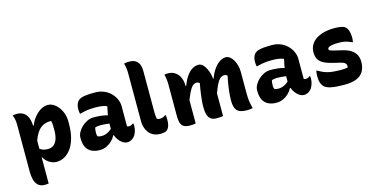

<svg xmlns="http://www.w3.org/2000/svg" viewBox="-88 -1222 3716 1889"><g transform="rotate(-15 1770.0 -278.0)"><path d="M45 -540Q53 -542 60.5 -543Q68 -544 75.5 -545Q83 -546 90 -546Q123 -546 151.5 -530.5Q180 -515 197.5 -476.5Q215 -438 215 -369Q215 -296 215 -225Q215 -154 215 -84Q215 -14 215 56Q215 126 215 197Q206 198 199.5 199Q193 200 187 200Q181 200 173 200Q132 200 108 177.5Q84 155 74.5 118.5Q65 82 65 42Q65 -29 65 -88.5Q65 -148 65 -203.5Q65 -259 65 -316.5Q65 -374 65 -441Q65 -466 60.5 -494Q56 -522 45 -540ZM405 -552Q444 -552 479.5 -523.5Q515 -495 537.5 -447.5Q560 -400 560 -344V-322Q560 -233 541.5 -169.5Q523 -106 492 -66Q461 -26 424 -7Q387 12 350 12Q320 12 294 0.5Q268 -11 249 -29.5Q230 -48 220 -68H198V-172Q216 -153 239.5 -142.5Q263 -132 295 -132Q332 -132 356.5 -151.5Q381 -171 393 -208Q405 -245 405 -299V-310Q405 -342 403.5 -360.5Q402 -379 397 -390Q394 -391 391 -391Q388 -391 386 -391Q346 -391 312 -373.5Q278 -356 251.5 -315.5Q225 -275 204 -206V-392H221Q237 -435 266 -471.5Q295 -508 331 -530Q367 -552 405 -552Z M1105 -354Q1105 -334 1105 -313.5Q1105 -293 1105 -273Q1105 -253 1105 -233Q1105 -213 1105 -193Q1105 -181 1105 -169.5Q1105 -158 1105 -147Q1108 -145 1114 -143.5Q1120 -142 1124 -142Q1134 -142 1145 -145.5Q1156 -149 1166 -158H1172Q1174 -151 1174.5 -146Q1175 -141 1175 -133Q1175 -103 1164.5 -72.5Q1154 -42 1137 -25Q1120 -8 1103.5 -1Q1087 6 1072 6Q1045 6 1021.5 -9.5Q998 -25 981 -49Q964 -73 954.5 -101Q945 -129 945 -153Q945 -173 945 -192Q945 -211 945 -230Q945 -249 947.5 -272Q950 -295 955.5 -324Q961 -353 969 -388Q950 -396 931.5 -400Q913 -404 893.5 -405.5Q874 -407 851 -407Q821 -407 796 -405Q771 -403 747 -398.5Q723 -394 696 -386H690Q688 -396 686.5 -409Q685 -422 685 -435Q685 -458 692 -480Q699 -502 713 -516Q725 -528 744.5 -535.5Q764 -543 798 -546.5Q832 -550 887 -550Q939 -550 979.5 -532Q1020 -514 1048 -484.5Q1076 -455 1090.5 -421Q1105 -387 1105 -354ZM793 -159Q793 -135 802 -127Q811 -119 841 -119Q860 -119 880 -125Q900 -131 920 -144Q940 -157 957 -178L966 -96H951Q939 -70 914.5 -45.5Q890 -21 857.5 -5.5Q825 10 788 10Q739 10 704 -7.5Q669 -25 651 -60.5Q633 -96 633 -150V-158Q633 -184 647.5 -211.5Q662 -239 687 -263Q712 -287 743.5 -302Q775 -317 809 -317Q853 -317 890 -312.5Q927 -308 954 -299Q981 -290 993 -278Q999 -272 1004.5 -262.5Q1010 -253 1013.5 -239Q1017 -225 1017 -205Q990 -212 961.5 -216Q933 -220 906 -222.5Q879 -225 856 -225Q840 -225 826 -223Q812 -221 799 -216Q796 -201 794.5 -188Q793 -175 793 -161Z M1251 -651Q1251 -676 1247 -704Q1243 -732 1236 -750Q1241 -751 1246.5 -752Q1252 -753 1258 -754Q1264 -755 1270 -755.5Q1276 -756 1282.5 -756Q1289 -756 1296 -756Q1324 -756 1347.5 -744.5Q1371 -733 1386 -705.5Q1401 -678 1401 -629Q1401 -588 1401 -546.5Q1401 -505 1401 -463.5Q1401 -422 1401 -380.5Q1401 -339 1401 -297.5Q1401 -256 1401 -215Q1401 -193 1402.5 -175.5Q1404 -158 1407 -144Q1412 -140 1419 -137.5Q1426 -135 1437 -135Q1446 -135 1454 -136.5Q1462 -138 1469 -140.5Q1476 -143 1482.5 -146.5Q1489 -150 1495 -155H1501Q1503 -145 1504 -134.5Q1505 -124 1505 -107Q1505 -71 1497.5 -47Q1490 -23 1476 -9Q1470 -3 1462.5 0.5Q1455 4 1446 6Q1437 8 1426.5 9Q1416 10 1405 10Q1363 10 1334 -5Q1305 -20 1286.5 -44.5Q1268 -69 1259.5 -98Q1251 -127 1251 -155Q1251 -220 1251 -283.5Q1251 -347 1251 -409.5Q1251 -472 1251 -532.5Q1251 -593 1251 -651Z M2346 0Q2336 2 2326.5 3.5Q2317 5 2308 5.5Q2299 6 2288 6Q2241 6 2212.5 -6.5Q2184 -19 2171.5 -48.5Q2159 -78 2159 -129Q2159 -150 2160.5 -172Q2162 -194 2164.5 -217.5Q2167 -241 2170.5 -266Q2174 -291 2179 -318Q2184 -345 2190 -373Q2185 -378 2177.5 -381.5Q2170 -385 2158 -385Q2133 -385 2113.5 -366.5Q2094 -348 2076 -309.5Q2058 -271 2036 -209V-381H2050Q2069 -434 2096.5 -472.5Q2124 -511 2155.5 -531.5Q2187 -552 2216 -552Q2241 -552 2261 -536Q2281 -520 2295.5 -493.5Q2310 -467 2317.5 -437Q2325 -407 2325 -378Q2325 -351 2325 -323.5Q2325 -296 2325 -268.5Q2325 -241 2325 -213.5Q2325 -186 2325 -159Q2325 -111 2329.5 -77.5Q2334 -44 2346 0ZM2044 0Q2036 1 2025.5 2.5Q2015 4 2003 4.5Q1991 5 1976 5Q1942 5 1920.5 -10Q1899 -25 1889 -56Q1879 -87 1879 -134Q1879 -154 1880 -173.5Q1881 -193 1883.5 -214.5Q1886 -236 1889 -260.5Q1892 -285 1896.5 -312.5Q1901 -340 1907 -373Q1902 -377 1897 -379.5Q1892 -382 1887 -383.5Q1882 -385 1876 -385Q1853 -385 1834 -366.5Q1815 -348 1796 -308.5Q1777 -269 1753 -205V-381H1771Q1790 -434 1816 -472Q1842 -510 1873.5 -530Q1905 -550 1939 -550Q1964 -550 1983.5 -531Q2003 -512 2016.5 -483Q2030 -454 2037 -425Q2044 -396 2044 -376Q2044 -329 2044 -282.5Q2044 -236 2044 -189.5Q2044 -143 2044 -95.5Q2044 -48 2044 0ZM1765 0Q1759 2 1752.5 3Q1746 4 1739.5 4.5Q1733 5 1725 5.5Q1717 6 1707 6Q1683 6 1664.5 1.5Q1646 -3 1632.5 -15.5Q1619 -28 1612 -52Q1605 -76 1605 -116Q1605 -169 1605 -222.5Q1605 -276 1605 -329.5Q1605 -383 1605 -436Q1605 -465 1602 -490Q1599 -515 1592 -542Q1597 -543 1602.5 -544Q1608 -545 1613 -545.5Q1618 -546 1623.5 -546Q1629 -546 1634 -546Q1659 -546 1682.5 -535.5Q1706 -525 1724.5 -504.5Q1743 -484 1754 -452Q1765 -420 1765 -377Q1765 -315 1765 -252Q1765 -189 1765 -126Q1765 -63 1765 0Z M2905 -354Q2905 -334 2905 -313.5Q2905 -293 2905 -273Q2905 -253 2905 -233Q2905 -213 2905 -193Q2905 -181 2905 -169.5Q2905 -158 2905 -147Q2908 -145 2914 -143.5Q2920 -142 2924 -142Q2934 -142 2945 -145.5Q2956 -149 2966 -158H2972Q2974 -151 2974.5 -146Q2975 -141 2975 -133Q2975 -103 2964.5 -72.5Q2954 -42 2937 -25Q2920 -8 2903.5 -1Q2887 6 2872 6Q2845 6 2821.5 -9.5Q2798 -25 2781 -49Q2764 -73 2754.5 -101Q2745 -129 2745 -153Q2745 -173 2745 -192Q2745 -211 2745 -230Q2745 -249 2747.5 -272Q2750 -295 2755.5 -324Q2761 -353 2769 -388Q2750 -396 2731.5 -400Q2713 -404 2693.5 -405.5Q2674 -407 2651 -407Q2621 -407 2596 -405Q2571 -403 2547 -398.5Q2523 -394 2496 -386H2490Q2488 -396 2486.5 -409Q2485 -422 2485 -435Q2485 -458 2492 -480Q2499 -502 2513 -516Q2525 -528 2544.5 -535.5Q2564 -543 2598 -546.5Q2632 -550 2687 -550Q2739 -550 2779.5 -532Q2820 -514 2848 -484.5Q2876 -455 2890.5 -421Q2905 -387 2905 -354ZM2593 -159Q2593 -135 2602 -127Q2611 -119 2641 -119Q2660 -119 2680 -125Q2700 -131 2720 -144Q2740 -157 2757 -178L2766 -96H2751Q2739 -70 2714.5 -45.5Q2690 -21 2657.5 -5.5Q2625 10 2588 10Q2539 10 2504 -7.5Q2469 -25 2451 -60.5Q2433 -96 2433 -150V-158Q2433 -184 2447.5 -211.5Q2462 -239 2487 -263Q2512 -287 2543.5 -302Q2575 -317 2609 -317Q2653 -317 2690 -312.5Q2727 -308 2754 -299Q2781 -290 2793 -278Q2799 -272 2804.5 -262.5Q2810 -253 2813.5 -239Q2817 -225 2817 -205Q2790 -212 2761.5 -216Q2733 -220 2706 -222.5Q2679 -225 2656 -225Q2640 -225 2626 -223Q2612 -221 2599 -216Q2596 -201 2594.5 -188Q2593 -175 2593 -161Z M3290 -138Q3308 -138 3323.5 -139.5Q3339 -141 3352 -144Q3356 -160 3352.5 -171.5Q3349 -183 3336 -192.5Q3323 -202 3296 -208L3224 -225Q3166 -239 3131 -258Q3096 -277 3080.5 -305Q3065 -333 3065 -374Q3065 -416 3084 -449.5Q3103 -483 3137.5 -505.5Q3172 -528 3219 -540Q3266 -552 3323 -552Q3354 -552 3376.5 -549Q3399 -546 3414.5 -540.5Q3430 -535 3438 -526Q3449 -516 3456 -500Q3463 -484 3467 -462Q3471 -440 3471 -411Q3471 -401 3469.5 -391.5Q3468 -382 3466 -372H3460Q3440 -381 3421.5 -388Q3403 -395 3380.5 -398.5Q3358 -402 3326 -402Q3286 -402 3261.5 -397.5Q3237 -393 3226 -386Q3215 -379 3215 -369Q3215 -360 3221.5 -355Q3228 -350 3245.5 -345.5Q3263 -341 3296 -333L3346 -321Q3401 -308 3433.5 -286Q3466 -264 3481 -233.5Q3496 -203 3496 -164Q3496 -105 3472 -65.5Q3448 -26 3400 -7Q3352 12 3278 12Q3236 12 3202.5 9.5Q3169 7 3144 2Q3119 -3 3102 -11Q3085 -19 3074 -29Q3060 -43 3050 -68Q3040 -93 3040 -139Q3040 -156 3041.5 -169Q3043 -182 3045 -193H3051Q3078 -178 3101 -167.5Q3124 -157 3149.5 -150.5Q3175 -144 3208.5 -141Q3242 -138 3290 -138Z"/></g></svg>

Font: Recursive Casual ExtraBold
Style: Regular
Weight: 800
Version: Version 1.047